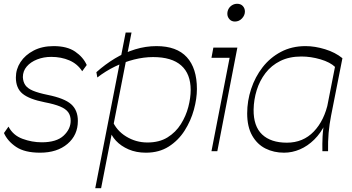

<svg xmlns="http://www.w3.org/2000/svg" viewBox="-20 -800 1863 1016"><path d="M192 8Q111 8 65.5 -22.5Q20 -53 1 -96L25 -130Q49 -84 99 -65.5Q149 -47 201 -47Q279 -47 316.5 -82Q354 -117 354 -161Q354 -188 341 -206Q328 -224 298 -236.5Q268 -249 216 -259Q135 -275 99.5 -304Q64 -333 64 -390Q64 -434 88.5 -471.5Q113 -509 158 -532.5Q203 -556 264 -556Q335 -556 377.5 -527Q420 -498 439 -456L415 -423Q390 -462 347 -480.5Q304 -499 251 -499Q211 -499 176.5 -485.5Q142 -472 121.5 -448Q101 -424 101 -392Q102 -367 114 -349.5Q126 -332 154.5 -320Q183 -308 232 -298Q321 -280 356.5 -248.5Q392 -217 392 -160Q392 -85 337 -38.5Q282 8 192 8Z M752 8Q701 8 660.5 -9.5Q620 -27 593.5 -55.5Q567 -84 559 -117L573 -165Q595 -110 647 -78Q699 -46 760 -46Q823 -46 866.5 -73Q910 -100 937 -143Q964 -186 976.5 -234Q989 -282 989 -324Q989 -409 939 -453.5Q889 -498 790 -498Q741 -498 689.5 -485Q638 -472 588.5 -448Q539 -424 495 -390L490 -418Q537 -460 588.5 -491Q640 -522 695.5 -539Q751 -556 808 -556Q915 -556 968.5 -497.5Q1022 -439 1022 -329Q1022 -278 1006 -219.5Q990 -161 957 -109Q924 -57 873 -24.5Q822 8 752 8ZM484 196 645 -628H676L515 196Z M1223 -686Q1205 -686 1194 -698.5Q1183 -711 1183 -727Q1183 -742 1190 -754Q1197 -766 1209 -773Q1221 -780 1235 -780Q1254 -780 1265 -768Q1276 -756 1276 -739Q1276 -719 1260.5 -702.5Q1245 -686 1223 -686ZM1099 0 1195 -494H1099L1109 -548H1236L1130 0Z M1754 -445Q1727 -471 1676 -486Q1625 -501 1575 -501Q1511 -501 1463.5 -477.5Q1416 -454 1385 -413.5Q1354 -373 1338.5 -323Q1323 -273 1322 -220Q1321 -132 1367 -88.5Q1413 -45 1498 -45Q1584 -45 1640.5 -104Q1697 -163 1717 -261L1702 -146Q1678 -96 1643 -61.5Q1608 -27 1567 -9.5Q1526 8 1483 8Q1429 8 1385 -14Q1341 -36 1314.5 -82.5Q1288 -129 1288 -200Q1288 -266 1309 -329.5Q1330 -393 1369.5 -444Q1409 -495 1466.5 -525.5Q1524 -556 1597 -556Q1646 -556 1700 -539.5Q1754 -523 1792 -492ZM1686 0Q1685 -38 1687 -78Q1689 -118 1699 -173L1764 -504L1792 -492L1732 -188Q1723 -143 1719 -97Q1715 -51 1716 0Z"/></svg>

Font: Savate ExtraLight
Style: Italic
Weight: 200
Italic angle: -11°
Designer: Max Esnée
Foundry: Plomb Type
Version: Version 2.000